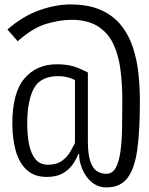

<svg xmlns="http://www.w3.org/2000/svg" viewBox="-20 -734 655 846"><path d="M289.7 -714.4Q371.3 -714.4 426.2 -689.2Q481 -664.1 514.9 -621Q548.7 -577.9 566.4 -522.8Q584.1 -467.7 590.3 -407.4Q596.4 -347.2 596.4 -288.7Q596.4 -159.5 584.9 -75.1Q573.3 9.2 541.5 50.5Q509.7 91.8 449.2 91.8Q416.4 91.8 392.8 75.1Q369.2 58.5 354.6 34.1Q340 9.7 333.8 -14.9Q327.7 -39.5 329.2 -55.4H325.1Q316.4 -32.3 300 -9Q283.6 14.4 256.2 30Q228.7 45.6 186.2 45.6Q131.8 45.6 98.5 15.4Q65.1 -14.9 49.7 -68.2Q34.4 -121.5 34.4 -189.7Q34.4 -325.6 87.7 -388.2Q141 -450.8 230.8 -450.8Q265.1 -450.8 294.4 -444.1Q323.6 -437.4 367.2 -414.4V-112.8Q367.2 -52.3 378.5 -21.3Q389.7 9.7 408.2 20.8Q426.7 31.8 448.7 31.8Q475.4 31.8 490 5.1Q504.6 -21.5 510.8 -67.2Q516.9 -112.8 517.9 -170.5Q519 -228.2 519 -289.7Q519 -361 511 -425.4Q503.1 -489.7 479.7 -539.5Q456.4 -589.2 411.5 -617.9Q366.7 -646.7 293.3 -646.7Q245.1 -646.7 185.1 -629.2Q125.1 -611.8 57.9 -552.3L12.8 -604.1Q81.5 -663.6 153.8 -689Q226.2 -714.4 289.7 -714.4ZM236.9 -398.5Q157.9 -398.5 129 -343.8Q100 -289.2 100 -189.7Q100 -138.5 108.2 -97.4Q116.4 -56.4 136.4 -32.3Q156.4 -8.2 190.8 -8.2Q230.3 -8.2 253.8 -25.9Q277.4 -43.6 290.3 -66.4Q303.1 -89.2 310.3 -103.6V-381.5Q276.9 -398.5 236.9 -398.5Z"/></svg>

Font: Fira Code Light
Style: Regular
Weight: 300
Monospace: yes
Designer: Carrois Corporate, Edenspiekermann AG, Nikita Prokopov
Foundry: Carrois Corporate, Edenspiekermann AG, Nikita Prokopov
Version: Version 6.000; ttfautohint (v1.8.2) -l 8 -r 50 -G 200 -x 14 